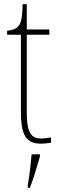

<svg xmlns="http://www.w3.org/2000/svg" viewBox="-20 -677 286 918"><path d="M178 10C191 10 207 8 224 5V-20C206 -17 194 -15 176 -15C130 -15 108 -42 108 -138V-511H216V-536H108V-657H88C87 -605 84 -571 68 -552C58 -540 40 -532 14 -530V-511H80V-141C80 -27 107 10 178 10ZM113 208V221H123C139 181 159 113 171 71V61H131C127 111 121 159 113 208Z"/></svg>

Font: Noto Serif Hebrew Condensed Thin
Style: Regular
Weight: 100
Width: 3
Designer: Monotype Design Team
Foundry: Monotype Imaging Inc.
Version: Version 2.004